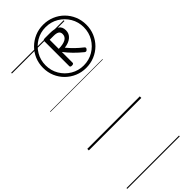

<svg xmlns="http://www.w3.org/2000/svg" viewBox="-482 -1190 1766 1766"><g transform="rotate(-45 401.0 -307.5)"><path d="M520 -553Q462 -553 411 -574.5Q360 -596 321 -634.5Q282 -673 260.5 -724Q239 -775 239 -834Q239 -893 260.5 -944Q282 -995 321 -1033.5Q360 -1072 411 -1093.5Q462 -1115 520 -1115Q579 -1115 630.5 -1093.5Q682 -1072 720.5 -1033.5Q759 -995 780.5 -944Q802 -893 802 -834Q802 -775 780.5 -724Q759 -673 720.5 -634.5Q682 -596 630.5 -574.5Q579 -553 520 -553ZM520 -585Q589 -585 645.5 -618.5Q702 -652 735.5 -708.5Q769 -765 769 -834Q769 -903 735.5 -959.5Q702 -1016 645.5 -1049.5Q589 -1083 520 -1083Q452 -1083 395.5 -1049.5Q339 -1016 305.5 -959.5Q272 -903 272 -834Q272 -765 305.5 -708.5Q339 -652 395.5 -618.5Q452 -585 520 -585ZM442 -661Q432 -661 426.5 -664.5Q421 -668 421 -675V-1002Q421 -1016 445 -1016H508Q570 -1016 601.5 -996.5Q633 -977 633 -929Q633 -887 601 -859Q569 -831 512 -824Q543 -787 574 -757Q605 -727 641 -699Q648 -694 649 -686.5Q650 -679 641 -670Q627 -654 611 -667Q568 -702 532 -738.5Q496 -775 465 -816V-675Q465 -668 459 -664.5Q453 -661 442 -661ZM465 -856Q525 -857 556 -874.5Q587 -892 587 -927Q587 -952 569.5 -963Q552 -974 517 -974H465ZM0 490H683V500H0ZM0 -20H683V0H0ZM0 -505H683V-500H0ZM0 -1010H683V-1000H0Z"/></g></svg>

Font: Playwrite NZ Guides
Style: Regular
Weight: 400
Designer: Veronika Burian, José Scaglione
Foundry: TypeTogether
Version: Version 1.003